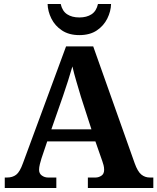

<svg xmlns="http://www.w3.org/2000/svg" viewBox="-20 -948 793 968"><path d="M4 0V-53H16Q43 -53 61.5 -67Q80 -81 96 -126L313 -714H450L659 -125Q674 -83 692.5 -68Q711 -53 735 -53H753V0H423V-53H462Q477 -53 491 -62Q505 -71 505 -92Q505 -104 502 -115.5Q499 -127 496 -135L461 -235H218L189 -149Q185 -137 181 -120.5Q177 -104 177 -92Q177 -73 191 -63Q205 -53 222 -53H264V0ZM239 -296H441L388 -460Q378 -494 365.5 -536Q353 -578 345 -613Q336 -581 323 -540.5Q310 -500 298 -465ZM379.9 -771Q328 -771 292.5 -794.5Q257 -818 239 -854.5Q221 -891 220 -928H286Q294 -892 318.5 -876Q343 -860 380 -860Q417 -860 441.5 -876Q466 -892 474 -928H540Q539 -891 521 -854.5Q503 -818 468 -794.5Q433 -771 379.9 -771Z"/></svg>

Font: Noto Serif Test
Style: Regular
Weight: 400
Version: Version 1.000